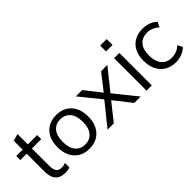

<svg xmlns="http://www.w3.org/2000/svg" viewBox="37 -1399 2099 2099"><g transform="rotate(-45 1086.5 -349.0)"><path d="M257 9Q183 9 144 -33.5Q105 -76 105 -162V-439H7V-502H105V-639L186 -662V-502H330V-439H186V-171Q186 -111 206.5 -85.5Q227 -60 268 -60Q287 -60 302 -63.5Q317 -67 329 -72V-4Q315 2 295.5 5.5Q276 9 257 9Z M630 9Q558 9 504.5 -22.5Q451 -54 422 -112.5Q393 -171 393 -251Q393 -332 422 -390Q451 -448 504.5 -479.5Q558 -511 630 -511Q703 -511 756.5 -479.5Q810 -448 839.5 -390Q869 -332 869 -251Q869 -171 839.5 -112.5Q810 -54 756.5 -22.5Q703 9 630 9ZM630 -57Q702 -57 744 -106.5Q786 -156 786 -251Q786 -347 743.5 -396.5Q701 -446 630 -446Q559 -446 517 -396.5Q475 -347 475 -251Q475 -156 517 -106.5Q559 -57 630 -57Z M916 0 1141 -279V-239L928 -502H1026L1187 -297H1158L1318 -502H1415L1205 -240V-277L1428 0H1329L1157 -219H1187L1013 0Z M1519 0V-502H1600V0ZM1509 -616V-707H1609V-616Z M1968 9Q1894 9 1839.5 -23Q1785 -55 1755.5 -114Q1726 -173 1726 -254Q1726 -336 1756 -393.5Q1786 -451 1840.5 -481Q1895 -511 1968 -511Q2016 -511 2061.5 -494Q2107 -477 2137 -446L2108 -388Q2078 -417 2042.5 -431Q2007 -445 1973 -445Q1895 -445 1852 -396Q1809 -347 1809 -253Q1809 -160 1852 -109Q1895 -58 1973 -58Q2006 -58 2041.5 -71Q2077 -84 2108 -114L2137 -57Q2106 -25 2060 -8Q2014 9 1968 9Z"/></g></svg>

Font: Mulish ExtraLight
Style: Regular
Weight: 400
Version: Version 3.603